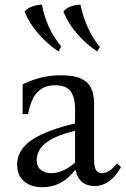

<svg xmlns="http://www.w3.org/2000/svg" viewBox="-20 -771 528 806"><path d="M158 15Q111 15 81.5 -9.5Q52 -34 52 -80Q52 -117 75 -148Q98 -179 151 -205Q204 -231 295 -253V-318Q295 -359 277.5 -386Q260 -413 211 -413Q164 -413 136.5 -383.5Q109 -354 98 -292H75V-417Q110 -434 149.5 -444.5Q189 -455 237 -455Q292 -455 321.5 -440.5Q351 -426 363 -400Q375 -374 375 -339V-97Q375 -44 408 -44Q420 -44 435.5 -52Q451 -60 472 -85L488 -69Q442 10 378 10Q312 10 297 -57H295Q240 15 158 15ZM195 -44Q243 -44 295 -88V-222Q223 -204 189 -182.5Q155 -161 144.5 -139.5Q134 -118 134 -100Q134 -71 152 -57.5Q170 -44 195 -44ZM156 -751Q165 -703 185 -658.5Q205 -614 237 -576L226 -555Q180 -585 141.5 -629Q103 -673 83 -722Q95 -737 117 -744.5Q139 -752 156 -751ZM318 -751Q328 -703 347.5 -658Q367 -613 399 -574L388 -555Q342 -585 304 -629Q266 -673 246 -722Q257 -737 279 -744.5Q301 -752 318 -751Z"/></svg>

Font: Bona Nova SC
Style: Regular
Weight: 400
Designer: Mateusz Machalski
Foundry: Capitalics
Version: Version 4.001; ttfautohint (v1.8.4.7-5d5b)